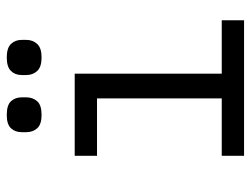

<svg xmlns="http://www.w3.org/2000/svg" viewBox="-107 -635 742 568"><g transform="rotate(-90 264.0 -351.0)"><path d="M208 -599Q180 -599 168.5 -612Q157 -625 157 -644V-658Q157 -677 168.5 -689.5Q180 -702 208 -702Q237 -702 248.5 -689.5Q260 -677 260 -658V-644Q260 -625 248.5 -612Q237 -599 208 -599ZM378 -599Q350 -599 338 -612Q326 -625 326 -644V-658Q326 -677 338 -689.5Q350 -702 378 -702Q406 -702 418 -689.5Q430 -677 430 -658V-644Q430 -625 418 -612Q406 -599 378 -599ZM87 -66H257V-435H87V-501H330V-66H488V0H87Z"/></g></svg>

Font: PlemolJP
Style: Regular
Weight: 400
Monospace: yes
Version: v2.0.4; ttfautohint (v1.8.4.7-5d5b-dirty) -l 6 -r 45 -G 200 